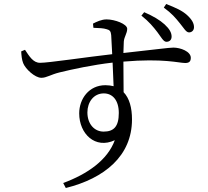

<svg xmlns="http://www.w3.org/2000/svg" viewBox="-20 -859 1040 960"><path d="M767 -698C786 -673 797 -650 812 -650C827 -650 838 -659 838 -676C838 -695 828 -714 803 -737C779 -759 745 -779 701 -798L687 -781C726 -750 747 -724 767 -698ZM879 -743C899 -719 910 -697 925 -697C939 -697 950 -707 950 -723C950 -742 940 -761 916 -783C891 -806 859 -820 811 -839L799 -821C839 -792 858 -769 879 -743ZM498 -201C452 -201 417 -239 417 -297C417 -348 448 -392 499 -392C542 -392 574 -359 574 -294C574 -225 548 -201 498 -201ZM507 -433C425 -433 376 -365 376 -292C376 -190 456 -112 554 -158C518 -59 418 11 296 56L309 81C502 33 640 -79 640 -262C640 -320 627 -368 598 -398L597 -551C798 -568 874 -544 906 -544C925 -544 934 -551 934 -570C934 -602 882 -621 847 -621C826 -621 762 -612 597 -594L599 -651C601 -676 616 -692 616 -715C616 -739 554 -762 513 -762C487 -762 463 -750 445 -741L447 -720C476 -719 498 -718 513 -713C529 -709 534 -703 536 -683L541 -588C423 -575 217 -544 180 -545C146 -545 127 -577 105 -610L86 -602C87 -583 89 -560 96 -543C107 -515 154 -470 187 -470C213 -470 233 -486 278 -497C339 -512 445 -535 543 -546L548 -428C536 -431 522 -433 507 -433Z"/></svg>

Font: Harano Aji Mincho K1
Style: Regular
Weight: 400
Foundry: Masamichi Hosoda
Version: HaranoAjiMinchoK1-Regular version 20230610;ttx 4.39.4